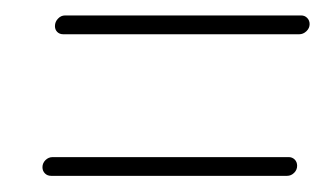

<svg xmlns="http://www.w3.org/2000/svg" viewBox="-20 -382 417 246"><path d="M360.7 -169.6Q360.7 -164.4 356.9 -160.6Q353 -156.7 347.8 -156.7H45.6Q40.7 -156.7 37.6 -159.8Q34.4 -163 34.4 -167.8Q34.4 -173 38.3 -176.9Q42.2 -180.7 47.4 -180.7H350Q354.4 -180.7 357.6 -177.6Q360.7 -174.4 360.7 -169.6ZM376.7 -351.1Q376.7 -345.9 372.6 -342Q368.5 -338.1 363.3 -338.1H61.1Q56.3 -338.1 53.3 -341.1Q50.4 -344.1 50.4 -348.5Q50.4 -354.1 54.3 -358.1Q58.1 -362.2 63.3 -362.2H365.9Q370.4 -362.2 373.5 -359.1Q376.7 -355.9 376.7 -351.1Z"/></svg>

Font: 26F Galaxy Sans Thin
Style: Italic
Weight: 100
Italic angle: -4.99998°
Designer: C₂₉H₂₅N₃O₅
Version: Version 1.200